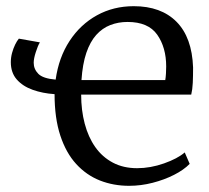

<svg xmlns="http://www.w3.org/2000/svg" viewBox="-20 -590 676 621"><path d="M397.5 11Q347 11 303.2 -6.2Q259.5 -23.5 226.5 -59.5Q193.5 -95.5 175 -151.8Q156.5 -208 156.5 -285.5Q118 -288 85.8 -299.5Q53.5 -311 34.2 -333Q15 -355 15 -389Q15 -404 19 -418.8Q23 -433.5 29 -445.8Q35 -458 41 -465L109 -453Q102.5 -442.5 95.8 -421.5Q89 -400.5 89 -387Q89 -366.5 104 -351.2Q119 -336 160 -332.5Q170 -404 205 -457.5Q240 -511 293.5 -540.5Q347 -570 412.5 -570Q501 -570 551 -519.5Q601 -469 604.5 -372Q604.5 -343.5 603.5 -322Q602.5 -300.5 598.5 -284H242.5Q242.5 -233.5 254 -190Q265.5 -146.5 288.2 -114.2Q311 -82 345 -64Q379 -46 423.5 -46Q466.5 -46 510.5 -61.5Q554.5 -77 577.5 -97L593.5 -60Q574.5 -40.5 543 -24.5Q511.5 -8.5 473.8 1.2Q436 11 397.5 11ZM243.5 -331H514.5Q516 -339 516.8 -352.5Q517.5 -366 517.5 -375Q517.5 -436.5 488.5 -477.8Q459.5 -519 392.5 -519Q362.5 -519 336.8 -509Q311 -499 291.2 -477Q271.5 -455 259.2 -419Q247 -383 243.5 -331Z"/></svg>

Font: Merriweather Light
Style: Regular
Weight: 300
Designer: Eben Sorkin
Foundry: Eben Sorkin
Version: Version 2.100